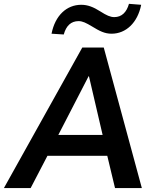

<svg xmlns="http://www.w3.org/2000/svg" viewBox="-59 -962 781 982"><path d="M97.7 0 183.6 -165H489.7L529.3 0H666.5L471.7 -718.8H361.8L-39.1 0ZM267.1 -785.6C279.3 -830.1 304.2 -854 342.8 -854C363.8 -854 381.3 -844.7 411.1 -827.1C450.2 -803.2 476.1 -789.6 511.7 -789.6C585 -789.6 645 -845.7 663.1 -937.5L600.6 -942.4C588.4 -898.9 563.5 -874.5 525.4 -874.5C505.4 -874.5 485.8 -883.3 454.6 -903.3C418.5 -926.3 389.6 -937.5 356.4 -937.5C282.7 -937.5 223.1 -883.8 204.6 -789.6ZM396 -571.8 465.8 -272H239.3L394 -571.8Z"/></svg>

Font: Winston SemiBold
Style: Italic
Weight: 600
Italic angle: -8.13011°
Designer: Vernon Adams, Kim Jin-seong, David Berlow, Cristiano Sobral
Foundry: The Winston Project Authors
Version: Version 3.004